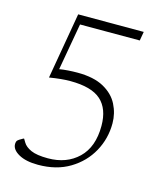

<svg xmlns="http://www.w3.org/2000/svg" viewBox="-103 -608 705 826"><g transform="rotate(15 250.0 -195.0)"><path d="M143 140Q89 140 57 122Q25 104 25 79Q25 73 27 67.5Q29 62 37 57L54 47H57L66 62Q76 79 101.5 90.5Q127 102 177 102Q260 102 312 52Q364 2 364 -92Q364 -168 322 -206Q280 -244 185 -244Q146 -244 92 -235L143 -530H435L428 -490H162L125 -281Q142 -284 163.5 -285.5Q185 -287 205 -287Q278 -287 322.5 -262.5Q367 -238 387 -198.5Q407 -159 407 -115Q407 -47 375 11Q343 69 284 104.5Q225 140 143 140Z"/></g></svg>

Font: Spectral SC ExtraLight
Style: Italic
Weight: 275
Italic angle: -10°
Designer: Jean-Baptiste Levee
Foundry: Production Type
Version: Version 2.001